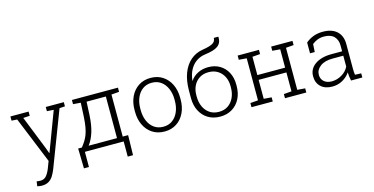

<svg xmlns="http://www.w3.org/2000/svg" viewBox="-90 -1221 3697 1898"><g transform="rotate(-15 1758.0 -272.0)"><path d="M144 213.4Q133.8 213.4 119.4 211.2Q105 209 97.7 207L104.5 158.7Q111.3 159.7 123.8 160.9Q136.2 162.1 142.1 162.1Q180.2 162.1 202.6 137Q225.1 111.8 243.7 65.4L271 -6.3L77.1 -481.9L20 -485.4V-528.3H206.1V-485.4L139.2 -481L274.9 -140.1L296.9 -80.1H299.8L450.7 -481L381.8 -485.4V-528.3H566.4V-485.4L510.3 -481.9L293.5 85Q278.8 122.1 260.3 151.4Q241.7 180.7 213.9 197Q186 213.4 144 213.4Z M589.4 155.3 585 -48.8H623Q644.5 -76.2 661.1 -102.3Q677.7 -128.4 689.7 -160.2Q701.7 -191.9 709.2 -234.9Q716.8 -277.8 720.2 -337.9L727.1 -479.5L649.4 -485.4V-528.3H1041H1120.6V-485.4L1041 -479V-48.8H1096.2L1091.8 155.3H1037.6V0H640.6V155.3ZM691.9 -48.8H982.4V-474.6H785.2L778.8 -337.9Q772.9 -233.9 750.2 -164.1Q727.5 -94.2 691.9 -48.8Z M1456.1 10.3Q1384.8 10.3 1332.3 -23.7Q1279.8 -57.6 1250.7 -117.9Q1221.7 -178.2 1221.7 -255.9V-272Q1221.7 -349.6 1250.7 -409.7Q1279.8 -469.7 1332.3 -503.9Q1384.8 -538.1 1455.1 -538.1Q1525.9 -538.1 1578.4 -503.9Q1630.9 -469.7 1659.9 -409.9Q1689 -350.1 1689 -272V-255.9Q1689 -177.7 1659.9 -117.7Q1630.9 -57.6 1578.4 -23.7Q1525.9 10.3 1456.1 10.3ZM1456.1 -38.6Q1510.3 -38.6 1549.3 -67.4Q1588.4 -96.2 1609.4 -145.5Q1630.4 -194.8 1630.4 -255.9V-272Q1630.4 -332.5 1609.4 -381.8Q1588.4 -431.2 1549.1 -460Q1509.8 -488.8 1455.1 -488.8Q1400.4 -488.8 1361.1 -460Q1321.8 -431.2 1301 -381.8Q1280.3 -332.5 1280.3 -272V-255.9Q1280.3 -194.3 1301 -145.3Q1321.8 -96.2 1361.1 -67.4Q1400.4 -38.6 1456.1 -38.6Z M2024.9 10.3Q1954.1 10.3 1901.6 -21.7Q1849.1 -53.7 1820.1 -110.4Q1791 -167 1791 -240.7V-317.4Q1791 -419.4 1819.8 -495.4Q1848.6 -571.3 1901.6 -616.9Q1954.6 -662.6 2027.8 -674.3Q2102.5 -686 2132.8 -704.6Q2163.1 -723.1 2163.1 -758.3H2208.5L2209.5 -755.4Q2210.9 -722.2 2200.7 -699.7Q2190.4 -677.2 2169.4 -662.4Q2148.4 -647.5 2116.2 -638.2Q2084 -628.9 2040.5 -623Q1988.3 -616.7 1947.8 -589.1Q1907.2 -561.5 1881.8 -515.1Q1856.4 -468.8 1849.6 -405.3L1851.6 -402.8Q1877.4 -443.8 1925.5 -468.5Q1973.6 -493.2 2033.2 -493.2Q2101.1 -493.2 2151.6 -462.9Q2202.1 -432.6 2230.2 -379.4Q2258.3 -326.2 2258.3 -256.8V-240.7Q2258.3 -167 2229.2 -110.4Q2200.2 -53.7 2147.7 -21.7Q2095.2 10.3 2024.9 10.3ZM2024.9 -38.6Q2079.6 -38.6 2118.7 -65.4Q2157.7 -92.3 2178.7 -137.9Q2199.7 -183.6 2199.7 -240.7V-256.8Q2199.7 -309.1 2178.5 -351.8Q2157.2 -394.5 2117.9 -419.4Q2078.6 -444.3 2023.9 -444.3Q1969.2 -444.3 1930.2 -419.2Q1891.1 -394 1870.4 -351.6Q1849.6 -309.1 1849.6 -256.8V-240.7Q1849.6 -183.1 1870.4 -137.7Q1891.1 -92.3 1930.4 -65.4Q1969.7 -38.6 2024.9 -38.6Z M2345.7 0V-42.5L2425.3 -48.8V-479L2345.7 -485.4V-528.3H2563.5V-485.4L2483.9 -479V-291.5H2768.1V-479L2688.5 -485.4V-528.3H2768.1H2827.1H2906.7V-485.4L2827.1 -479V-48.8L2906.7 -42.5V0H2688.5V-42.5L2768.1 -48.8V-242.7H2483.9V-48.8L2563.5 -42.5V0Z M3172.9 10.3Q3097.7 10.3 3055.2 -29.8Q3012.7 -69.8 3012.7 -138.2Q3012.7 -187 3041 -223.9Q3069.3 -260.7 3121.3 -281.2Q3173.3 -301.8 3244.6 -301.8H3354V-362.3Q3354 -419.4 3320.1 -454.3Q3286.1 -489.3 3217.8 -489.3Q3179.2 -489.3 3148.7 -476.8Q3118.2 -464.4 3095.7 -445.3L3090.8 -364.7H3042.5V-475.1Q3076.7 -504.4 3120.1 -521.2Q3163.6 -538.1 3218.8 -538.1Q3312 -538.1 3362.3 -491.2Q3412.6 -444.3 3412.6 -361.3V-106.4Q3412.6 -90.8 3413.6 -75.4Q3414.6 -60.1 3417 -44.9L3480 -42.5V0H3364.7Q3358.9 -28.8 3356.7 -46.4Q3354.5 -64 3354 -85.9Q3325.2 -43.5 3277.8 -16.6Q3230.5 10.3 3172.9 10.3ZM3179.7 -41Q3233.9 -41 3282.5 -69.6Q3331.1 -98.1 3354 -145.5V-256.8H3244.1Q3163.1 -256.8 3117.2 -221.9Q3071.3 -187 3071.3 -136.2Q3071.3 -93.8 3100.6 -67.4Q3129.9 -41 3179.7 -41Z"/></g></svg>

Font: Roboto Slab LO Light
Style: Regular
Weight: 300
Designer: Google
Version: Version 2.000